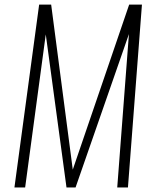

<svg xmlns="http://www.w3.org/2000/svg" viewBox="-20 -830 672 850"><path d="M43.9 0 153.3 -809.6H206.5L302.2 -79.1L551.8 -809.6H608.4L546.4 0H499L550.8 -679.2L314.5 0H274.4L182.6 -677.7L91.3 0Z"/></svg>

Font: Oswald
Style: Extra-Light
Weight: 200
Designer: Vernon Adams
Foundry: Vernon Adams
Version: 3.0; ttfautohint (v0.94.23-7a4d-dirty) -l 8 -r 50 -G 200 -x 